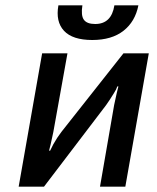

<svg xmlns="http://www.w3.org/2000/svg" viewBox="-20 -700 590 720"><path d="M326 -550Q252 -550 220 -584.5Q188 -619 199 -680H289Q283 -642 294.5 -626Q306 -610 337 -610Q398 -610 409 -680H499Q487 -619 443 -584.5Q399 -550 326 -550ZM50 0 138 -500H233L180 -205L170 -159L164 -135H168L180 -159Q194 -184 210 -205L443 -500H538L450 0H355L408 -306L418 -352L424 -376H420Q416 -364 408 -352Q391 -324 378 -306L145 0Z"/></svg>

Font: Scada
Style: Italic
Weight: 400
Italic angle: -10°
Designer: Jovanny Lemonad
Foundry: Jovanny Lemonad
Version: Version 4.100;PS 004.100;hotconv 1.0.88;makeotf.lib2.5.64775